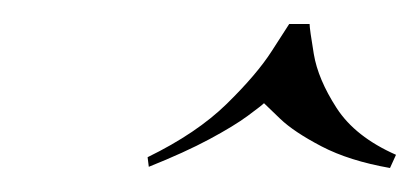

<svg xmlns="http://www.w3.org/2000/svg" viewBox="-20 -719 350 160"><path d="M310 -590 305 -579Q271 -585 248 -597Q225 -609 213.5 -620Q202 -631 200 -633Q198 -631 186.5 -622.5Q175 -614 154.5 -603Q134 -592 104 -580L103 -588Q144 -608 169 -632.5Q194 -657 206.5 -676.5Q219 -696 221 -699H238Q238 -695 241.5 -674Q245 -653 260.5 -629Q276 -605 310 -590Z"/></svg>

Font: Emberly Black
Style: Italic
Weight: 900
Italic angle: -12°
Designer: Rajesh Rajput
Foundry: Rajesh Rajput
Version: Version 1.000